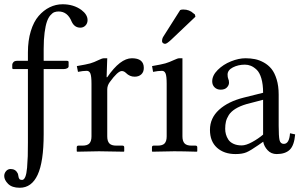

<svg xmlns="http://www.w3.org/2000/svg" viewBox="-40 -718 1428 910"><path d="M167 -82Q167 48.8 138.4 110.4Q109.9 171.9 53.7 171.9Q16.6 171.9 -1.7 153.3Q-20 134.8 -20 116.2Q-20 103.5 -11.5 93.3Q-2.9 83 10.3 83Q33.7 83 43.9 103.5Q45.9 107.4 47.1 116.5Q48.3 125.5 51.8 130.1Q55.2 134.8 64.5 134.8Q73.7 134.8 79.8 120.4Q85.9 106 88.4 76.7Q90.8 47.4 91.6 22.2Q92.3 -2.9 92.3 -43Q92.3 -47.9 92.3 -57.4Q92.3 -66.9 92.3 -71.8V-390.6H23.4Q18.1 -390.6 18.1 -396.5V-410.2Q18.1 -417.5 23.7 -423.6Q29.3 -429.7 41 -429.7H92.3V-469.2Q92.3 -525.9 106 -570.6Q119.6 -615.2 143.1 -642.3Q166.5 -669.4 195.6 -683.6Q224.6 -697.8 256.8 -697.8Q308.6 -697.8 345.7 -670.9Q375 -648.9 375 -622.6Q375 -607.4 365.2 -597.2Q355.5 -586.9 340.8 -586.9Q313 -586.9 299.8 -615.2Q280.3 -663.6 237.8 -663.6Q226.6 -663.6 217.5 -660.2Q208.5 -656.7 198.7 -645.5Q189 -634.3 182.4 -615.5Q175.8 -596.7 171.4 -563.7Q167 -530.8 167 -486.3V-429.7H277.3Q285.2 -429.7 285.2 -423.8V-403.8Q285.2 -397.5 277.8 -394Q270.5 -390.6 261.7 -390.6H167Z M393.6 -71.8V-320.8Q393.6 -356.9 388.4 -369.6Q383.3 -382.3 371.1 -382.3Q353.5 -382.3 329.6 -377.4L324.2 -404.8Q370.1 -412.6 387.5 -417.5Q404.8 -422.4 427.7 -433.6Q444.3 -441.9 453.1 -441.9H468.3L465.3 -352.1H468.3Q529.8 -441.9 585 -441.9Q641.6 -441.9 641.6 -396Q641.6 -376.5 629.6 -365.5Q617.7 -354.5 598.1 -354.5Q574.7 -354.5 557.1 -372.1Q547.9 -381.3 537.1 -381.3Q518.1 -381.3 480 -328.6Q468.3 -312.5 468.3 -293.9V-71.8Q468.3 -49.3 478 -38.6Q487.8 -27.8 511.2 -27.8H540.5Q548.8 -27.8 548.8 -19.5V-1L546.9 1Q468.3 -1 429.2 -1L325.7 1L323.7 -1V-19.5Q323.7 -27.8 331.5 -27.8H350.6Q374.5 -27.8 384 -38.6Q393.6 -49.3 393.6 -71.8Z M814 -670.4Q819.8 -672.9 828.6 -672.9Q857.9 -672.9 877.4 -654.3Q877.4 -654.3 883.8 -649.4L886.2 -638.7L771.5 -529.8Q750.5 -510.3 742.7 -510.3Q736.8 -510.3 732.4 -513.9Q728 -517.6 728 -522.5Q728 -535.2 734.4 -544.9ZM824.7 -71.8Q824.7 -49.3 834.5 -38.6Q844.2 -27.8 867.7 -27.8H886.7Q895 -27.8 895 -19.5V-1L893.1 1Q824.7 -1 785.6 -1L682.1 1L680.2 -1V-19.5Q680.2 -27.8 688 -27.8H707Q731 -27.8 740.5 -38.6Q750 -49.3 750 -71.8V-320.8Q750 -357.9 744.6 -370.1Q739.3 -382.3 727.5 -382.3Q710 -382.3 685.5 -377.4L680.7 -404.8Q726.1 -412.6 743.9 -417.7Q761.7 -422.9 784.7 -433.6Q802.2 -441.9 809.6 -441.9H824.7Z M1207 -245.1 1128.4 -224.6Q1096.7 -215.3 1075.4 -201.9Q1054.2 -188.5 1044.2 -172.4Q1034.2 -156.2 1030.8 -141.4Q1027.3 -126.5 1027.3 -107.4Q1027.3 -94.2 1030.8 -81.5Q1034.2 -68.8 1042.2 -56.4Q1050.3 -43.9 1066.7 -36.4Q1083 -28.8 1105.5 -28.8Q1126 -28.8 1155 -44.7Q1184.1 -60.5 1207 -80.1ZM1271.5 12.2Q1245.1 12.2 1228.3 -6.1Q1211.4 -24.4 1207.5 -46.4L1184.6 -30.3Q1147.5 -4.4 1127.9 3.9Q1108.4 12.2 1076.2 12.2Q1022 12.2 988.5 -17.8Q955.1 -47.9 955.1 -102.5Q955.1 -158.2 998 -197.5Q1041 -236.8 1115.2 -255.4L1207 -278.3Q1207 -318.4 1198.7 -346.4Q1190.4 -374.5 1176.3 -387.7Q1162.1 -400.9 1148.7 -406.2Q1135.3 -411.6 1120.6 -411.6Q1089.4 -411.6 1064 -398.7Q1038.6 -385.7 1038.6 -364.3Q1038.6 -351.6 1042 -343.8Q1045.4 -337.9 1045.4 -325.7Q1045.4 -314 1035.4 -303.5Q1025.4 -293 1005.9 -293Q988.3 -293 977.1 -304Q965.8 -314.9 965.8 -332.5Q965.8 -360.4 991.9 -386.5Q1018.1 -412.6 1054.7 -427.2Q1091.3 -441.9 1123.5 -441.9Q1147.5 -441.9 1168.2 -437.7Q1189 -433.6 1210.2 -421.9Q1231.4 -410.2 1246.6 -391.6Q1261.7 -373 1271.2 -341.8Q1280.8 -310.5 1280.8 -269.5V-122.6Q1280.8 -71.8 1284.9 -54Q1289.1 -36.1 1305.2 -36.1Q1331.1 -36.1 1334.5 -86.4L1358.9 -81.1Q1354.5 -28.8 1333.3 -8.3Q1312 12.2 1271.5 12.2Z"/></svg>

Font: Libertinage
Style: f
Weight: 400
Designer: OSP
Foundry: OSP
Version: Version 1.0; 2008; OFL relea